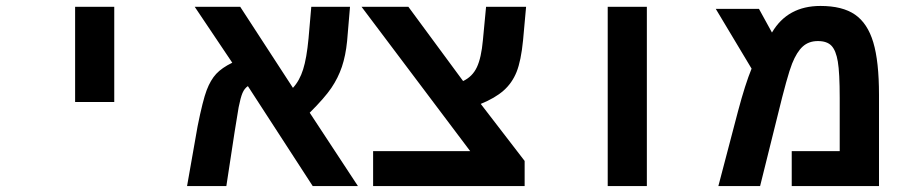

<svg xmlns="http://www.w3.org/2000/svg" viewBox="-20 -629 3040 649"><path d="M233.9 -606H366.2V-284.2H233.9Z M638.2 -606H792L970.2 -332Q992.7 -356.4 1004.6 -394.3Q1016.6 -432.1 1022.9 -499L1032.2 -606H1163.1L1153.3 -490.2Q1148.4 -440.9 1135.7 -403.3Q1123 -365.7 1100.1 -331.8Q1077.1 -297.9 1026.9 -248L1189.9 0H1037.1L817.9 -337.9Q806.2 -330.1 799.6 -314.5Q793 -298.8 786.6 -266.1Q780.3 -233.4 745.1 0H612.3L647.9 -202.1Q665.5 -290 678.7 -324.5Q691.9 -358.9 710.9 -379.4Q730 -399.9 765.1 -417Z M1753.4 0H1241.2V-118.2H1569.3L1202.1 -606H1360.4L1545.4 -355Q1577.1 -370.1 1592 -401.9Q1606.9 -433.6 1612.3 -493.2L1623 -606H1758.3L1748 -492.2Q1741.2 -423.3 1726.1 -385.7Q1710.9 -348.1 1682.1 -322.8Q1653.3 -297.4 1605 -277.8L1753.4 -85Z M2034.2 -606H2166.5V0H2034.2Z M2753.4 -608.9Q2827.6 -608.9 2870.1 -579.6Q2912.6 -550.3 2931.9 -485.8Q2951.2 -421.4 2951.2 -308.1V0H2656.2V-118.2H2818.4V-297.9Q2818.4 -383.3 2812 -420.9Q2805.7 -458.5 2790.5 -474.4Q2775.4 -490.2 2744.6 -490.2Q2713.9 -490.2 2693.6 -471.9Q2673.3 -453.6 2657.5 -414.1Q2641.6 -374.5 2608.4 -237.8L2549.3 0H2408.2L2474.6 -252.9Q2499 -344.7 2520.5 -397L2399.4 -599.1H2545.4L2589.4 -519Q2642.1 -608.9 2753.4 -608.9Z"/></svg>

Font: Cousine
Style: Bold
Weight: 700
Monospace: yes
Designer: Steve Matteson
Foundry: Ascender Corporation
Version: Version 1.20